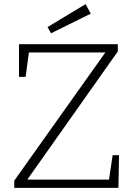

<svg xmlns="http://www.w3.org/2000/svg" viewBox="-20 -909 653 929"><path d="M49 0V-35L496 -664L502 -655H107L121 -664L104 -537H72V-695H550V-660L105 -30L102 -40H522L506 -30L525 -158H556L553 0ZM227 -748 210 -778 394 -889 419 -843Z"/></svg>

Font: Bitter Thin Light
Style: Regular
Weight: 300
Version: Version 2.002